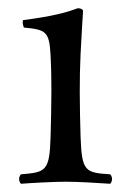

<svg xmlns="http://www.w3.org/2000/svg" viewBox="-20 -442 307 467"><path d="M176 -109C174.9 -139 174 -189.5 174 -219.5C174 -249.5 174.5 -281 176 -311.3C178.5 -360.9 182 -415 182 -415C182 -419 177 -422 169 -422C140.5 -411 105 -402 36 -393C34 -387 36 -381 38 -375C92.5 -369.9 100 -365 103 -307C104.6 -277 105 -250.5 105 -220.5C105 -190.5 103.9 -139 103 -109C100.5 -26 92 -23 31 -18C25 -12 25 -1 31 5C57 3 110.3 0 140 0C171 0 218 3 248 5C254 -1 254 -12 248 -18C187 -22 179 -25 176 -109Z"/></svg>

Font: Libertinus Serif Display
Style: Regular
Weight: 400
Designer: Philipp H. Poll
Foundry: Khaled Hosny
Version: Version 6.1